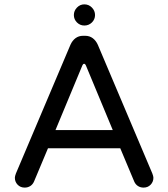

<svg xmlns="http://www.w3.org/2000/svg" viewBox="-20 -851 769 877"><path d="M47.9 -39.1Q47.9 -45.9 52.7 -58.6L301.8 -646.5Q310.5 -666 325.2 -676.8Q339.8 -687.5 359.4 -687.5H369.1Q388.7 -687.5 403.3 -676.8Q418 -666 426.8 -646.5L675.8 -58.6Q680.7 -45.9 680.7 -39.1Q680.7 -20.5 668 -7.3Q655.3 5.9 635.7 5.9Q621.1 5.9 609.9 -1.5Q598.6 -8.8 592.8 -22.5L529.3 -173.8H199.2L135.7 -22.5Q129.9 -8.8 118.7 -1.5Q107.4 5.9 92.8 5.9Q73.2 5.9 60.5 -7.3Q47.9 -20.5 47.9 -39.1ZM495.1 -256.8 372.1 -552.7Q369.1 -559.6 364.3 -559.6Q359.4 -559.6 356.4 -552.7L233.4 -256.8ZM365.2 -831.1Q385.7 -831.1 399.9 -816.4Q414.1 -801.8 414.1 -782.2Q414.1 -762.7 399.9 -748.5Q385.7 -734.4 365.2 -734.4Q345.7 -734.4 331.5 -748.5Q317.4 -762.7 317.4 -782.2Q317.4 -801.8 331.5 -816.4Q345.7 -831.1 365.2 -831.1Z"/></svg>

Font: jf-openhuninn-2.0
Style: Regular
Weight: 400
Designer: [Kosugi Maru]
Designed by MOTOYA      

[Varela Round]
Joe Prince (Latin component); Avraham Cornfeld (Hebrew component)
Foundry: justfont CO.,LTD.
Version: 2.0